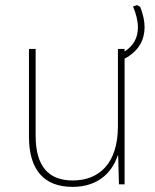

<svg xmlns="http://www.w3.org/2000/svg" viewBox="-20 -719 603 749"><path d="M263 10C367 10 419 -51 439 -112H441L444 0H466V-490C522 -520 544 -564 544 -613C544 -638 538 -664 527 -692L515 -699L499 -694C511 -665 518 -637 518 -612C518 -573 502 -541 466 -518V-528H440V-226C440 -82 367 -15 264 -15C171 -15 119 -68 119 -190V-528H93V-186C93 -57 151 10 263 10Z"/></svg>

Font: Noto Sans Mono SemiCondensed Thin
Style: Regular
Weight: 100
Width: 4
Designer: Monotype Design Team
Foundry: Monotype Imaging Inc.
Version: Version 2.014